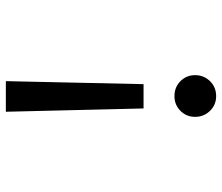

<svg xmlns="http://www.w3.org/2000/svg" viewBox="-70 -658 741 640"><g transform="rotate(-90 300.0 -338.5)"><path d="M230 -58Q230 -87 250 -107Q270 -127 299 -127Q329 -127 349 -107Q369 -87 369 -58Q369 -29 349 -8.5Q329 12 299 12Q270 12 250 -8.5Q230 -29 230 -58ZM258 -230 247 -689H349L339 -230Z"/></g></svg>

Font: Wlorlttqgufhjawjgtejqphaquk
Style: Regular
Weight: 400
Monospace: yes
Designer: Carrois Corporate & Edenspiekermann
Foundry: Carrois Corporate GbR & Edenspiekermann AG
Version: Version 2.001